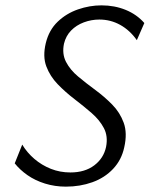

<svg xmlns="http://www.w3.org/2000/svg" viewBox="-20 -687 559 717"><path d="M226 10Q185 10 148 -1.5Q111 -13 82.5 -33Q54 -53 35 -77L63 -147Q81 -117 108.5 -93.5Q136 -70 170 -56.5Q204 -43 243 -43Q297 -43 332 -69.5Q367 -96 376 -138Q384 -178 368 -208.5Q352 -239 322 -265Q292 -291 258 -317Q224 -343 195.5 -372.5Q167 -402 153 -439Q139 -476 151 -526Q163 -575 195.5 -606Q228 -637 271.5 -652Q315 -667 359 -667Q408 -667 449.5 -650Q491 -633 519 -601L491 -537Q465 -574 429 -594Q393 -614 351 -614Q321 -614 293 -603.5Q265 -593 245.5 -573Q226 -553 219 -524Q211 -486 226.5 -456Q242 -426 272 -401Q302 -376 336 -351Q370 -326 399 -296.5Q428 -267 442 -228.5Q456 -190 444 -137Q434 -90 402.5 -56.5Q371 -23 325 -6.5Q279 10 226 10Z"/></svg>

Font: Ysabeau Office
Style: Italic
Weight: 400
Italic angle: -12°
Designer: Christian Thalmann (Catharsis Fonts)
Version: Version 2.001;gftools[0.9.30]; featfreeze: tnum,lnum,ss02